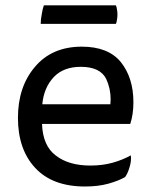

<svg xmlns="http://www.w3.org/2000/svg" viewBox="-20 -676 566 716"><path d="M465.8 -213.9Q471.7 -232.4 474.6 -252Q477.5 -272.5 477.5 -294.9Q477.5 -385.7 430.7 -444.3Q383.8 -502 285.2 -502Q173.8 -502 110.4 -426.8Q46.9 -352.5 46.9 -236.3Q46.9 -119.1 111.3 -49.8Q175.8 19.5 296.9 19.5Q346.7 19.5 384.8 8.8Q422.9 -2 446.3 -15.6Q456.1 -28.3 462.9 -51.8Q470.7 -76.2 467.8 -96.7Q438.5 -80.1 400.4 -69.3Q362.3 -58.6 317.4 -58.6Q236.3 -58.6 188.5 -95.7Q139.6 -131.8 136.7 -213.9Q247.1 -213.9 465.8 -213.9ZM137.7 -287.1Q143.6 -349.6 180.7 -388.7Q216.8 -426.8 281.2 -426.8Q353.5 -426.8 376 -381.8Q392.6 -345.7 392.6 -305.7Q392.6 -296.9 391.6 -287.1Q307.6 -287.1 137.7 -287.1ZM143.6 -656.2Q138.7 -642.6 135.7 -623Q131.8 -603.5 131.8 -586.9Q225.6 -586.9 412.1 -586.9Q415 -591.8 416 -601.6Q418 -610.4 418 -622.1Q418 -632.8 416 -641.6Q415 -650.4 412.1 -656.2Q322.3 -656.2 143.6 -656.2Z"/></svg>

Font: cl
Style: Regular
Weight: 400
Designer: Mitja Miklavcic
Version: Version 1.0